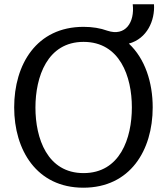

<svg xmlns="http://www.w3.org/2000/svg" viewBox="-20 -863 777 894"><path d="M368 11C586 11 691 -163 691 -363C691 -480 655 -590 580 -660C665 -683 702 -768 697 -843H598C608 -759 564 -692 480 -720C447 -732 410 -738 369 -738C150 -738 46 -563 46 -363C46 -164 151 11 368 11ZM369 -57C200 -57 145 -219 145 -362C145 -505 200 -668 369 -668C538 -668 594 -507 594 -363C594 -219 539 -57 369 -57Z"/></svg>

Font: Rosario
Style: Regular
Weight: 400
Designer: Hector Gatti
Foundry: Omnibus Type
Version: Version 1.100